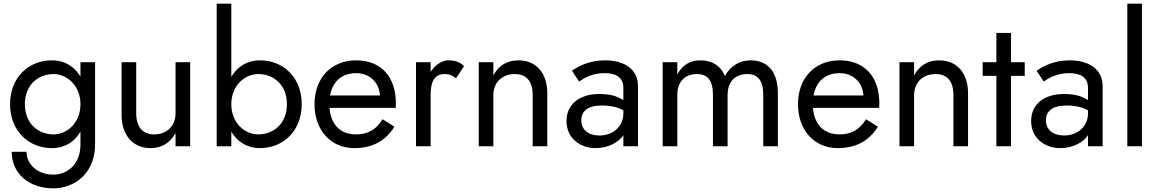

<svg xmlns="http://www.w3.org/2000/svg" viewBox="-20 -800 6340 1050"><path d="M44 30C44 149 138 230 272 230C387 230 500 148 500 -10V-460H420V-381C405 -406 387 -426 364 -441C335 -460 302 -470 263 -470C139 -470 35 -379 35 -230C35 -82 139 10 263 10C302 10 335 0 364 -19C387 -34 405 -55 420 -80V-10C420 106 341 155 272 155C182 155 125 96 125 30ZM116 -230C116 -336 189 -395 273 -395C342 -395 420 -336 420 -230C420 -124 343 -65 273 -65C189 -65 116 -124 116 -230Z M725 -180V-460H645V-170C645 -61 707 10 803 10C864 10 909 -17 940 -72V0H1020V-460H940V-180C940 -112 893 -65 823 -65C759 -65 725 -107 725 -180Z M1245 -780H1165V0H1245V-80C1260 -55 1279 -34 1302 -19C1331 0 1364 10 1402 10C1527 10 1630 -82 1630 -230C1630 -379 1527 -470 1402 -470C1364 -470 1331 -460 1302 -441C1279 -426 1260 -405 1245 -380ZM1549 -230C1549 -124 1477 -65 1392 -65C1322 -65 1245 -124 1245 -230C1245 -336 1322 -395 1392 -395C1477 -395 1549 -336 1549 -230Z M1918 10C2017 10 2089 -30 2137 -107L2072 -148C2039 -92 1991 -65 1928 -65C1865 -65 1821 -92 1798 -143C1789 -162 1784 -185 1782 -210H2144C2144 -213 2145 -225 2145 -234C2145 -380 2064 -470 1928 -470C1792 -470 1700 -374 1700 -230C1700 -88 1789 10 1918 10ZM1785 -278C1788 -295 1793 -311 1800 -325C1823 -373 1867 -400 1928 -400C1980 -400 2019 -376 2042 -336C2051 -319 2056 -300 2058 -278Z M2335 -460H2255V0H2335V-280C2335 -346 2351 -395 2412 -395C2439 -395 2453 -388 2474 -372L2518 -438C2494 -463 2465 -470 2432 -470C2411 -470 2390 -462 2369 -445C2356 -435 2345 -422 2335 -407Z M2893 -280V0H2973V-290C2973 -401 2912 -470 2815 -470C2755 -470 2709 -444 2678 -388V-460H2598V0H2678V-280C2678 -348 2725 -395 2795 -395C2859 -395 2893 -356 2893 -280Z M3147 -354C3169 -370 3216 -400 3285 -400C3342 -400 3389 -382 3389 -319V-253C3376 -261 3361 -268 3342 -275C3319 -282 3291 -286 3258 -286C3145 -286 3078 -227 3078 -138C3078 -44 3153 10 3237 10C3288 10 3343 -8 3379 -47C3382 -51 3386 -56 3389 -61V0H3469V-330C3469 -419 3397 -470 3289 -470C3204 -470 3143 -438 3108 -413ZM3159 -142C3159 -192 3194 -223 3271 -223C3299 -223 3325 -220 3350 -213C3363 -209 3376 -204 3389 -197V-180C3389 -107 3331 -59 3258 -59C3200 -59 3159 -89 3159 -142Z M4234 -290C4234 -405 4180 -470 4086 -470C4025 -470 3976 -441 3944 -384C3923 -439 3875 -470 3811 -470C3754 -470 3712 -445 3684 -393V-460H3604V0H3684V-280C3684 -353 3725 -395 3791 -395C3851 -395 3879 -359 3879 -280V0H3959V-280C3959 -353 4000 -395 4066 -395C4126 -395 4154 -359 4154 -280V0H4234Z M4562 10C4661 10 4733 -30 4781 -107L4716 -148C4683 -92 4635 -65 4572 -65C4509 -65 4465 -92 4442 -143C4433 -162 4428 -185 4426 -210H4788C4788 -213 4789 -225 4789 -234C4789 -380 4708 -470 4572 -470C4436 -470 4344 -374 4344 -230C4344 -88 4433 10 4562 10ZM4429 -278C4432 -295 4437 -311 4444 -325C4467 -373 4511 -400 4572 -400C4624 -400 4663 -376 4686 -336C4695 -319 4700 -300 4702 -278Z M5194 -280V0H5274V-290C5274 -401 5213 -470 5116 -470C5056 -470 5010 -444 4979 -388V-460H4899V0H4979V-280C4979 -348 5026 -395 5096 -395C5160 -395 5194 -356 5194 -280Z M5354 -460V-385H5429V0H5509V-385H5584V-460H5509V-620H5429V-460Z M5688 -354C5710 -370 5757 -400 5826 -400C5883 -400 5930 -382 5930 -319V-253C5917 -261 5902 -268 5883 -275C5860 -282 5832 -286 5799 -286C5686 -286 5619 -227 5619 -138C5619 -44 5694 10 5778 10C5829 10 5884 -8 5920 -47C5923 -51 5927 -56 5930 -61V0H6010V-330C6010 -419 5938 -470 5830 -470C5745 -470 5684 -438 5649 -413ZM5700 -142C5700 -192 5735 -223 5812 -223C5840 -223 5866 -220 5891 -213C5904 -209 5917 -204 5930 -197V-180C5930 -107 5872 -59 5799 -59C5741 -59 5700 -89 5700 -142Z M6145 -780V0H6225V-780Z"/></svg>

Font: Jost
Style: Regular
Weight: 400
Version: Version 3.710